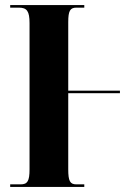

<svg xmlns="http://www.w3.org/2000/svg" viewBox="-20 -734 530 754"><path d="M20 0H311V-10H280C255 -10 248 -23 248 -69V-368H451V-378H248V-647C248 -691 255 -704 280 -704H311V-714H20V-704H54C86 -704 96 -690 96 -643V-69C96 -23 88 -10 61 -10H20Z"/></svg>

Font: Noto Serif Display Condensed Extra
Style: Regular
Weight: 800
Width: 3
Designer: Monotype Design Team
Foundry: Monotype Imaging Inc.
Version: Version 1.900